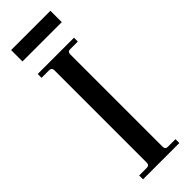

<svg xmlns="http://www.w3.org/2000/svg" viewBox="-262 -796 812 812"><g transform="rotate(-45 143.5 -390.5)"><path d="M27 -713V-781H262V-713ZM35 0V-23H80Q96 -23 96 -39V-591Q96 -607 80 -607H35V-630H252V-607H206Q191 -607 191 -591V-39Q191 -23 206 -23H252V0Z"/></g></svg>

Font: Arapey
Style: Regular
Weight: 400
Designer: Eduardo Rodriguez Tunni
Foundry: Eduardo Rodriguez Tunni
Version: Version 4.000